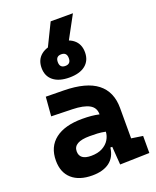

<svg xmlns="http://www.w3.org/2000/svg" viewBox="-169 -1029 924 1136"><g transform="rotate(-20 293.0 -461.5)"><path d="M388.2 4.9 379.9 -109.4H368.2Q360.8 -49.8 320.6 -20Q280.3 9.8 212.9 9.8Q130.4 9.8 84.5 -30.8Q38.6 -71.3 38.6 -146Q38.6 -232.9 98.6 -279.3Q158.7 -325.7 269 -325.7Q301.3 -325.7 326.4 -323.2Q351.6 -320.8 375 -315.4V-316.9Q375 -358.4 339.6 -377.7Q304.2 -397 234.4 -398.9L102.1 -402.3L111.8 -522.5L224.6 -521Q365.2 -519 433.6 -465.6Q502 -412.1 502 -309.6V-118.2L573.7 -107.4V0ZM375 -206.5Q346.7 -212.4 323.7 -213.4Q300.8 -214.4 275.4 -214.4Q172.9 -214.4 172.9 -155.8Q172.9 -101.6 245.6 -101.6Q287.6 -101.6 316.2 -116.9Q344.7 -132.3 359.4 -156.5Q374 -180.7 375 -206.5ZM283.2 -581.1Q218.3 -581.1 182.4 -609.9Q146.5 -638.7 146.5 -690.4Q146.5 -742.7 182.4 -771.2Q218.3 -799.8 283.2 -799.8Q348.6 -799.8 384.3 -771.2Q419.9 -742.7 419.9 -690.4Q419.9 -638.7 384.3 -609.9Q348.6 -581.1 283.2 -581.1ZM283.2 -653.8Q317.9 -653.8 317.9 -690.4Q317.9 -727.1 283.2 -727.1Q248.5 -727.1 248.5 -690.4Q248.5 -653.8 283.2 -653.8ZM200.7 -746.1 291.5 -931.6H431.6L331.1 -746.1Z"/></g></svg>

Font: Cascadia Mono PL
Style: Bold
Weight: 700
Monospace: yes
Designer: Aaron Bell
Foundry: Saja Typeworks
Version: Version 2404.023; ttfautohint (v1.8.4)